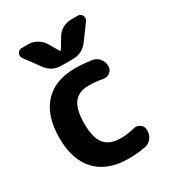

<svg xmlns="http://www.w3.org/2000/svg" viewBox="-185 -897 912 997"><g transform="rotate(-30 271.5 -398.5)"><path d="M284.2 -556.6Q331.1 -556.6 384.8 -548.8Q409.2 -544.9 425.3 -525.4Q441.4 -505.9 441.4 -480.5V-479.5Q441.4 -458 423.8 -444.3Q411.1 -434.6 395.5 -434.6Q390.6 -434.6 385.7 -435.5Q343.8 -443.4 305.7 -443.4Q303.7 -443.4 300.8 -443.4Q241.2 -443.4 212.4 -405.8Q183.6 -368.2 183.6 -283.2Q183.6 -196.3 214.8 -159.7Q246.1 -123 309.6 -123Q349.6 -123 394.5 -133.8Q400.4 -135.7 406.2 -135.7Q419.9 -135.7 431.6 -127Q449.2 -114.3 449.2 -93.8V-88.9Q449.2 -63.5 433.6 -43.5Q418 -23.4 392.6 -19.5Q342.8 -10.7 293.9 -10.7Q168.9 -10.7 101.6 -80.6Q34.2 -150.4 34.2 -283.2Q34.2 -415 99.1 -485.8Q164.1 -556.6 284.2 -556.6ZM261.7 -675.8Q262.7 -673.8 265.6 -673.8Q268.6 -673.8 269.5 -675.8L306.6 -737.3Q320.3 -759.8 344.2 -772.9Q368.2 -786.1 394.5 -786.1H433.6Q451.2 -786.1 460 -770.5Q462.9 -763.7 462.9 -756.8Q462.9 -748 457 -739.3L391.6 -650.4Q357.4 -603.5 299.8 -603.5H232.4Q174.8 -603.5 140.6 -650.4L75.2 -739.3Q69.3 -748 69.3 -756.8Q69.3 -763.7 72.3 -770.5Q81.1 -786.1 98.6 -786.1H137.7Q164.1 -786.1 187.5 -772.9Q210.9 -759.8 225.6 -737.3Z"/></g></svg>

Font: Gen Jyuu Gothic P Bold
Style: Bold
Weight: 700
Designer: [Source Han Sans]
Ryoko NISHIZUKA  (kana & ideographs); Paul D. Hunt (Latin, Greek & Cyrillic); Wenlong ZHANG  (bopomofo
Version: Version 1.002.20150607